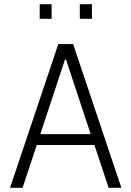

<svg xmlns="http://www.w3.org/2000/svg" viewBox="-20 -899 629 919"><path d="M259 -688H330L561 0H500L432 -205H156L88 0H28ZM414 -257 296 -614H291L173 -257ZM170 -879H227V-809H170ZM362 -879H420V-809H362Z"/></svg>

Font: Saira SemiCondensed Light
Style: Regular
Weight: 300
Width: 4
Designer: Hector Gatti with collaboration of the Omnibus-Type team
Foundry: Omnibus-Type
Version: Version 0.072; ttfautohint (v1.8)